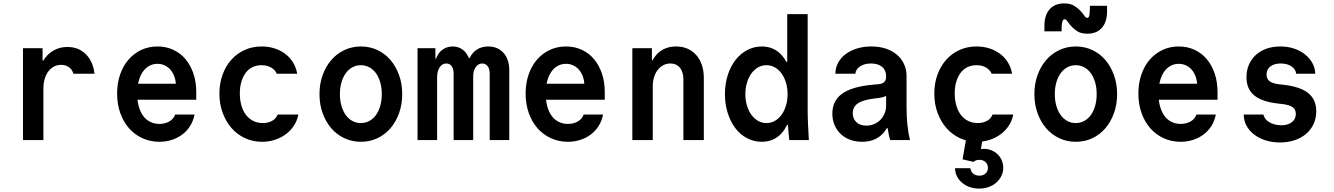

<svg xmlns="http://www.w3.org/2000/svg" viewBox="-20 -823 7840 1128"><path d="M235 0V-302Q235 -333 242.5 -359Q250 -385 264 -403.5Q278 -422 297 -432Q316 -442 339 -442Q366 -442 385.5 -428Q405 -414 411 -390H535Q527 -462 484.5 -504.5Q442 -547 376 -547Q335 -547 301.5 -530Q268 -513 244.5 -482Q221 -451 208 -407.5Q195 -364 195 -311L238 -467H230V-540H115V0Z M728 -237H1133V-282Q1133 -341.6 1116.3 -390.9Q1099.6 -440.1 1069.8 -475.6Q1040 -511 997.8 -530.5Q955.6 -550 905.4 -550Q853 -550 809.7 -529.5Q766.4 -509 734.7 -472.5Q703 -436 685.5 -384.8Q668 -333.5 668 -273.3Q668 -211 686.6 -158.8Q705.2 -106.6 738.1 -69.3Q771 -32 816.7 -11Q862.4 10 916 10Q955.6 10 990.3 -1.5Q1025 -13 1052.5 -34Q1080 -55 1098 -84.5Q1116 -114 1123 -150H1009Q1000 -124 974.8 -109.5Q949.6 -95 916 -95Q886.2 -95 861.6 -107.5Q837 -120 820.5 -143Q804 -166 795 -199Q786 -232 786 -272.7Q786 -312.6 794.5 -345.3Q803 -378 818.5 -400.5Q834 -423 856 -435.5Q878 -448 905 -448Q927.5 -448 946.2 -439.5Q965 -431 979 -416Q993 -401 1002 -379.5Q1011 -358 1013 -331H728Z M1611 -150Q1603 -127 1579.5 -113.5Q1556 -100 1524 -100Q1493 -100 1468 -112.5Q1443 -125 1425.5 -147.5Q1408 -170 1398.5 -202.5Q1389 -235 1389 -274Q1389 -312 1398 -342.5Q1407 -373 1423.5 -395Q1440 -417 1463.5 -428.5Q1487 -440 1517 -440Q1549 -440 1572.5 -426.5Q1596 -413 1606 -390H1726Q1720 -426 1702 -455.5Q1684 -485 1656.5 -506Q1629 -527 1593.5 -538.5Q1558 -550 1517 -550Q1463 -550 1417.5 -529.5Q1372 -509 1339 -472Q1306 -435 1287.5 -384Q1269 -333 1269 -273Q1269 -212 1288 -160.5Q1307 -109 1340 -71Q1373 -33 1419 -11.5Q1465 10 1519 10Q1559 10 1594.5 -1.5Q1630 -13 1658.5 -34Q1687 -55 1706.5 -84.5Q1726 -114 1733 -150Z M2100.4 10Q2153 10 2197.5 -11Q2242 -32 2274 -69.5Q2306 -107 2324.5 -158.2Q2343 -209.4 2343 -270Q2343 -330.6 2324.5 -381.8Q2306 -433 2274 -470.5Q2242 -508 2197.4 -529Q2152.9 -550 2100.4 -550Q2048 -550 2003.2 -528.8Q1958.3 -507.6 1926.2 -470.3Q1894 -433 1875.5 -381.8Q1857 -330.6 1857 -270Q1857 -209.4 1875.5 -158.2Q1894 -107 1926.1 -69.7Q1958.2 -32.4 2003 -11.2Q2047.7 10 2100.4 10ZM2099.6 -100Q2072.9 -100 2050.2 -112.4Q2027.5 -124.8 2011.2 -147.4Q1995 -170 1986 -201.2Q1977 -232.4 1977 -270Q1977 -307.6 1986 -338.8Q1995 -370 2011.2 -392.6Q2027.5 -415.2 2050.2 -427.6Q2072.9 -440 2099.6 -440Q2127 -440 2150 -427.5Q2173 -415 2189.1 -392.5Q2205.1 -369.9 2214.1 -338.7Q2223 -307.6 2223 -270Q2223 -232.4 2214.1 -201.3Q2205.1 -170.1 2189.1 -147.5Q2173 -125 2150 -112.5Q2127 -100 2099.6 -100Z M2433 0H2548V-370Q2548 -405 2563 -427.5Q2578 -450 2602 -450Q2622 -450 2633.5 -434Q2645 -418 2645 -390V0H2760V-374Q2760 -408 2775 -429Q2790 -450 2813 -450Q2833 -450 2845 -434Q2857 -418 2857 -390V0H2972V-410Q2972 -474 2938.5 -512Q2905 -550 2848 -550Q2811 -550 2783.5 -533Q2756 -516 2739 -482H2735Q2721 -515 2696.5 -532.5Q2672 -550 2640 -550Q2606 -550 2579.5 -531Q2553 -512 2542 -478H2538V-540H2433Z M3128 -237H3533V-282Q3533 -341.6 3516.3 -390.9Q3499.6 -440.1 3469.8 -475.6Q3440 -511 3397.8 -530.5Q3355.6 -550 3305.4 -550Q3253 -550 3209.7 -529.5Q3166.4 -509 3134.7 -472.5Q3103 -436 3085.5 -384.8Q3068 -333.5 3068 -273.3Q3068 -211 3086.6 -158.8Q3105.2 -106.6 3138.1 -69.3Q3171 -32 3216.7 -11Q3262.4 10 3316 10Q3355.6 10 3390.3 -1.5Q3425 -13 3452.5 -34Q3480 -55 3498 -84.5Q3516 -114 3523 -150H3409Q3400 -124 3374.8 -109.5Q3349.6 -95 3316 -95Q3286.2 -95 3261.6 -107.5Q3237 -120 3220.5 -143Q3204 -166 3195 -199Q3186 -232 3186 -272.7Q3186 -312.6 3194.5 -345.3Q3203 -378 3218.5 -400.5Q3234 -423 3256 -435.5Q3278 -448 3305 -448Q3327.5 -448 3346.2 -439.5Q3365 -431 3379 -416Q3393 -401 3402 -379.5Q3411 -358 3413 -331H3128Z M3695 0H3815V-315Q3815 -345 3822.5 -369.5Q3830 -394 3844 -412Q3858 -430 3877 -440Q3896 -450 3918 -450Q3954 -450 3974.5 -425Q3995 -400 3995 -355V0H4115V-365Q4115 -407 4103.5 -441Q4092 -475 4070.5 -499.5Q4049 -524 4019 -537Q3989 -550 3952 -550Q3913 -550 3882 -535.5Q3851 -521 3829.5 -493Q3808 -465 3796.5 -425Q3785 -385 3785 -335L3818 -469H3810V-540H3695Z M4455 10Q4499 10 4533 -9Q4567 -28 4590 -64Q4613 -100 4625.5 -152Q4638 -204 4638 -270Q4638 -336 4625.5 -388Q4613 -440 4590 -476Q4567 -512 4533 -531Q4499 -550 4456 -550Q4410 -550 4370 -529Q4330 -508 4301 -470.5Q4272 -433 4255.5 -381.5Q4239 -330 4239 -270Q4239 -210 4255.5 -158.5Q4272 -107 4300.5 -69.5Q4329 -32 4369 -11Q4409 10 4455 10ZM4483 -100Q4456 -100 4433.5 -113Q4411 -126 4394.5 -148.5Q4378 -171 4368.5 -202.5Q4359 -234 4359 -270Q4359 -306 4368.5 -337.5Q4378 -369 4394.5 -391.5Q4411 -414 4433.5 -427Q4456 -440 4483 -440Q4510 -440 4532.5 -427Q4555 -414 4571.5 -391.5Q4588 -369 4597.5 -337.5Q4607 -306 4607 -270Q4607 -234 4597.5 -202.5Q4588 -171 4571.5 -148.5Q4555 -126 4532.5 -113Q4510 -100 4483 -100ZM4617 0H4732Q4729 -48 4727 -95Q4725 -142 4725 -180V-740H4605V-460H4597L4624 -250L4607 -170Q4607 -122 4609.5 -83.5Q4612 -45 4617 0ZM4595 -89H4605H4609H4619L4607 -101Z M5186 -375Q5186 -352 5175 -341Q5164 -330 5138 -328L5105 -325Q4985 -314 4927.5 -272.5Q4870 -231 4870 -156Q4870 -119 4883 -88.5Q4896 -58 4919 -36Q4942 -14 4974 -2Q5006 10 5045 10Q5086 10 5118 -4Q5150 -18 5172 -44Q5194 -70 5206 -107.5Q5218 -145 5218 -193L5165 -70H5195Q5198 -50 5201.5 -32.5Q5205 -15 5210 0H5326Q5316 -42 5311 -90Q5306 -138 5306 -193V-376Q5306 -415 5291 -447Q5276 -479 5249 -502Q5222 -525 5184 -537.5Q5146 -550 5099 -550Q5053 -550 5014.5 -538Q4976 -526 4948 -505Q4920 -484 4904 -454.5Q4888 -425 4888 -390H5005Q5008 -417 5033.5 -433.5Q5059 -450 5097 -450Q5139 -450 5162.5 -430Q5186 -410 5186 -375ZM5186 -292V-204Q5186 -179 5177 -157Q5168 -135 5152.5 -119Q5137 -103 5115.5 -94Q5094 -85 5070 -85Q5033 -85 5011.5 -105Q4990 -125 4990 -158Q4990 -195 5019.5 -215.5Q5049 -236 5115 -244L5147 -248Q5189 -253 5208 -278.5Q5227 -304 5227 -352Z M5811 -150Q5803 -127 5779.5 -113.5Q5756 -100 5724 -100Q5693 -100 5668 -112.5Q5643 -125 5625.5 -147.5Q5608 -170 5598.5 -202.5Q5589 -235 5589 -274Q5589 -312 5598 -342.5Q5607 -373 5623.5 -395Q5640 -417 5663.5 -428.5Q5687 -440 5717 -440Q5749 -440 5772.5 -426.5Q5796 -413 5806 -390H5926Q5920 -426 5902 -455.5Q5884 -485 5856.5 -506Q5829 -527 5793.5 -538.5Q5758 -550 5717 -550Q5663 -550 5617.5 -529.5Q5572 -509 5539 -472Q5506 -435 5487.5 -384Q5469 -333 5469 -273Q5469 -212 5488 -160.5Q5507 -109 5540 -71Q5573 -33 5619 -11.5Q5665 10 5719 10Q5759 10 5794.5 -1.5Q5830 -13 5858.5 -34Q5887 -55 5906.5 -84.5Q5926 -114 5933 -150ZM5681 165H5591Q5591 191 5602 212.5Q5613 234 5632 250.5Q5651 267 5677 276Q5703 285 5733 285Q5763 285 5789 275.5Q5815 266 5833.5 249.5Q5852 233 5863 211Q5874 189 5874 163Q5874 137 5863.5 115Q5853 93 5835 78Q5817 63 5793.5 56Q5770 49 5743 53L5757 -35H5661L5635 113L5699 128Q5706 122 5714.5 119Q5723 116 5734 116Q5756 116 5770 129Q5784 142 5784 163Q5784 183 5770.5 196Q5757 209 5734 209Q5712 209 5697.5 197Q5683 185 5681 165Z M6300.4 10Q6353 10 6397.5 -11Q6442 -32 6474 -69.5Q6506 -107 6524.5 -158.2Q6543 -209.4 6543 -270Q6543 -330.6 6524.5 -381.8Q6506 -433 6474 -470.5Q6442 -508 6397.4 -529Q6352.9 -550 6300.4 -550Q6248 -550 6203.2 -528.8Q6158.3 -507.6 6126.2 -470.3Q6094 -433 6075.5 -381.8Q6057 -330.6 6057 -270Q6057 -209.4 6075.5 -158.2Q6094 -107 6126.1 -69.7Q6158.2 -32.4 6203 -11.2Q6247.7 10 6300.4 10ZM6299.6 -100Q6272.9 -100 6250.2 -112.4Q6227.5 -124.8 6211.2 -147.4Q6195 -170 6186 -201.2Q6177 -232.4 6177 -270Q6177 -307.6 6186 -338.8Q6195 -370 6211.2 -392.6Q6227.5 -415.2 6250.2 -427.6Q6272.9 -440 6299.6 -440Q6327 -440 6350 -427.5Q6373 -415 6389.1 -392.5Q6405.1 -369.9 6414.1 -338.7Q6423 -307.6 6423 -270Q6423 -232.4 6414.1 -201.3Q6405.1 -170.1 6389.1 -147.5Q6373 -125 6350 -112.5Q6327 -100 6299.6 -100ZM6116 -639H6217V-660Q6218 -686 6222 -698Q6226 -710 6234 -710Q6243 -710 6252 -696.5Q6261 -683 6275 -667.5Q6289 -652 6310.5 -638.5Q6332 -625 6368 -625Q6423 -625 6453.5 -659.5Q6484 -694 6484 -756V-789H6383V-768Q6382 -741 6379 -729.5Q6376 -718 6368 -718Q6359 -718 6350 -731.5Q6341 -745 6326.5 -760.5Q6312 -776 6290 -789.5Q6268 -803 6232 -803Q6177 -803 6146.5 -768.5Q6116 -734 6116 -672Z M6728 -237H7133V-282Q7133 -341.6 7116.3 -390.9Q7099.6 -440.1 7069.8 -475.6Q7040 -511 6997.8 -530.5Q6955.6 -550 6905.4 -550Q6853 -550 6809.7 -529.5Q6766.4 -509 6734.7 -472.5Q6703 -436 6685.5 -384.8Q6668 -333.5 6668 -273.3Q6668 -211 6686.6 -158.8Q6705.2 -106.6 6738.1 -69.3Q6771 -32 6816.7 -11Q6862.4 10 6916 10Q6955.6 10 6990.3 -1.5Q7025 -13 7052.5 -34Q7080 -55 7098 -84.5Q7116 -114 7123 -150H7009Q7000 -124 6974.8 -109.5Q6949.6 -95 6916 -95Q6886.2 -95 6861.6 -107.5Q6837 -120 6820.5 -143Q6804 -166 6795 -199Q6786 -232 6786 -272.7Q6786 -312.6 6794.5 -345.3Q6803 -378 6818.5 -400.5Q6834 -423 6856 -435.5Q6878 -448 6905 -448Q6927.5 -448 6946.2 -439.5Q6965 -431 6979 -416Q6993 -401 7002 -379.5Q7011 -358 7013 -331H6728Z M7287 -150Q7287 -115 7303 -85Q7319 -55 7347.5 -33Q7376 -11 7415 1.5Q7454 14 7500 14Q7547 14 7586.5 0.5Q7626 -13 7654 -37Q7682 -61 7697.5 -95Q7713 -129 7713 -169Q7713 -238 7666 -276Q7619 -314 7520 -325L7493 -328Q7455 -333 7438 -346.5Q7421 -360 7421 -385Q7421 -415 7443.5 -432.5Q7466 -450 7504 -450Q7542 -450 7567 -433.5Q7592 -417 7595 -390H7707Q7706 -425 7689.5 -454Q7673 -483 7645.5 -504.5Q7618 -526 7581.5 -538Q7545 -550 7502 -550Q7457 -550 7420.5 -537Q7384 -524 7358 -500Q7332 -476 7317.5 -443Q7303 -410 7303 -370Q7303 -301 7347.5 -263.5Q7392 -226 7485 -215L7512 -212Q7555 -207 7574 -193.5Q7593 -180 7593 -154Q7593 -123 7569.5 -105Q7546 -87 7507 -87Q7487 -87 7469 -92Q7451 -97 7437 -105Q7423 -113 7414 -125Q7405 -137 7403 -150Z"/></svg>

Font: CommitMonoV143 ExtLt
Style: Regular
Weight: 200
Monospace: yes
Designer: Eigil Nikolajsen
Foundry: Eigil Nikolajsen
Version: Version 1.143